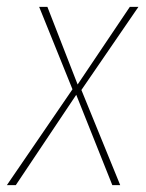

<svg xmlns="http://www.w3.org/2000/svg" viewBox="-39 -539 425 559"><path d="M364 -519 198 -277 311 0H288L183 -263L7 0H-19L172 -279L75 -519H99L187 -293L339 -519Z"/></svg>

Font: Fira Sans Extra Condensed Thin
Style: Italic
Weight: 250
Width: 3
Italic angle: -8°
Designer: Carrois Corporate & Edenspiekermann AG
Foundry: Carrois Corporate GbR & Edenspiekermann AG
Version: Version 4.203